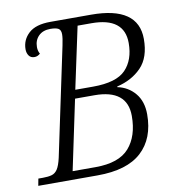

<svg xmlns="http://www.w3.org/2000/svg" viewBox="-80 -787 797 860"><g transform="rotate(-10 318.0 -357.0)"><path d="M25 0 31 -32H52Q76 -32 92 -36.5Q108 -41 118.5 -57Q129 -73 137 -108L241 -600Q248 -633 248 -650Q248 -670 236.5 -676.5Q225 -683 200 -683Q166 -683 146.5 -663.5Q127 -644 127 -613Q127 -595 135 -582Q123 -571 109 -571Q92 -571 83.5 -583Q75 -595 75 -612Q75 -655 107 -684.5Q139 -714 206 -714H391Q605 -714 605 -566Q605 -482 562 -437.5Q519 -393 451 -377L450 -374Q499 -364 530 -327Q561 -290 561 -231Q561 -121 495 -60.5Q429 0 295 0ZM344 -395Q450 -395 492.5 -439Q535 -483 535 -560Q535 -676 386 -676H323L263 -395ZM292 -38Q399 -38 445.5 -91Q492 -144 492 -236Q492 -356 343 -356H255L188 -38Z"/></g></svg>

Font: Noto Serif SemiCondensed Light
Style: Italic
Weight: 300
Width: 4
Italic angle: -12°
Designer: Monotype Design Team
Foundry: Monotype Imaging Inc.
Version: Version 2.013; ttfautohint (v1.8.4.7-5d5b)